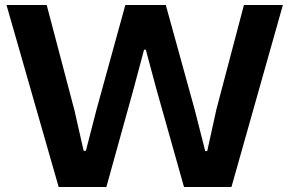

<svg xmlns="http://www.w3.org/2000/svg" viewBox="-20 -749 1160 769"><path d="M215 0 6 -729H167L278 -308L315 -145H324L366 -308L482 -729H644L760 -309L802 -144H810L847 -312L957 -729H1113L907 0H717L607 -390L564 -550H557L514 -389L406 0Z"/></svg>

Font: Mona Sans Expanded SemiBold
Style: Regular
Weight: 600
Width: 7
Designer: Deni Anggara
Foundry: GitHub
Version: Version 2.000